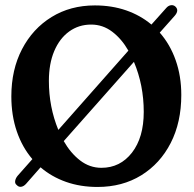

<svg xmlns="http://www.w3.org/2000/svg" viewBox="-20 -731 770 762"><path d="M46.5 3.5Q38.5 -2.5 40.2 -13.2Q42 -24 50.5 -34L108.5 -99.5Q68.5 -146 46.8 -209.2Q25 -272.5 25 -348.5Q25 -454.5 67.5 -536Q110 -617.5 184.8 -663.5Q259.5 -709.5 356.5 -709.5Q424 -709.5 480.8 -689.8Q537.5 -670 581 -633.5L639.5 -699Q647.5 -708.5 657.8 -710.2Q668 -712 676 -705Q692 -690 673.5 -668.5L614 -601.5Q655 -555 677.2 -492Q699.5 -429 699.5 -354Q699.5 -245.5 657.5 -163.5Q615.5 -81.5 540.5 -35.2Q465.5 11 367 11Q299 11 241.8 -9.2Q184.5 -29.5 141 -67L83.5 -1.5Q74.5 8.5 64.5 10.2Q54.5 12 46.5 3.5ZM174 -410Q174 -306.5 211.5 -215.5L489.5 -530Q463 -576.5 425.5 -605Q388 -633.5 342 -633.5Q292.5 -633.5 254.5 -606Q216.5 -578.5 195.2 -528.2Q174 -478 174 -410ZM550.5 -287Q550.5 -393 511.5 -485.5L233 -171Q260 -123.5 298 -94.2Q336 -65 382.5 -65Q457 -65 503.8 -125.2Q550.5 -185.5 550.5 -287Z"/></svg>

Font: Fraunces 144pt S100 SemiBold
Style: Regular
Weight: 600
Version: Version 1.000; ttfautohint (v1.8.3)